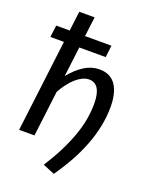

<svg xmlns="http://www.w3.org/2000/svg" viewBox="-164 -824 846 1076"><g transform="rotate(20 258.5 -286.0)"><path d="M22.5 -620H103L117.5 -737H209L194.5 -620H352L343.5 -549H186L164 -370.5Q201.5 -417.5 244.8 -445Q288 -472.5 337.5 -472.5Q370 -472.5 394 -460.2Q418 -448 433.8 -425Q449.5 -402 457.2 -369.2Q465 -336.5 465 -296Q465 -237.5 453.2 -179.5Q441.5 -121.5 419.5 -64Q397.5 -6.5 365.8 50.8Q334 108 294 165.5L224 136.5Q263 75 291 19.2Q319 -36.5 337.2 -87.8Q355.5 -139 364 -187Q372.5 -235 372.5 -281.5Q372.5 -339 354.5 -369.2Q336.5 -399.5 299.5 -399.5Q281 -399.5 261.5 -390.2Q242 -381 223 -364.5Q204 -348 186 -324.5Q168 -301 152 -272.5L118.5 0H27L94.5 -549H13.5Z"/></g></svg>

Font: Lato Medium
Style: Italic
Weight: 500
Italic angle: -7°
Designer: Lukasz Dziedzic
Foundry: tyPoland Lukasz Dziedzic
Version: Version 2.006; 2014-01-15